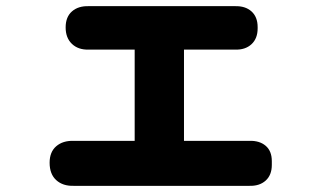

<svg xmlns="http://www.w3.org/2000/svg" viewBox="-20 -570 1040 623"><path d="M141 -42Q141 -77 162.5 -95.5Q184 -114 219 -113Q220 -113 221.5 -113Q223 -113 229 -113H417V-409H278Q278 -409 273.5 -409Q269 -409 268 -409Q234 -408 213.5 -427.5Q193 -447 193 -481Q193 -515 213.5 -533Q234 -551 268 -550Q269 -550 271 -550Q273 -550 278 -550H734Q734 -550 737.5 -550Q741 -550 742 -550Q776 -551 796 -533Q816 -515 816 -482V-478Q816 -445 796 -426.5Q776 -408 743 -409Q742 -409 740.5 -409Q739 -409 734 -409H577V-113H781Q781 -113 784.5 -113Q788 -113 789 -113Q822 -114 842 -97Q862 -80 862 -47V-35Q862 -2 842 16Q822 34 789 33Q788 33 786 33Q784 33 781 33H229Q222 33 221 33Q220 33 219 33Q184 34 162.5 14.5Q141 -5 141 -42Z"/></svg>

Font: Chiron GoRound TC H
Style: Regular
Weight: 900
Designer: Ryoko NISHIZUKA 西塚涼子 (kana, bopomofo & ideographs); Paul D. Hunt (Latin, Greek & Cyrillic); Sandoll Communications 산돌커뮤니
Foundry: Adobe
Version: Version 1.000;hotconv 1.1.1;makeotfexe 2.6.0